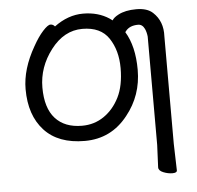

<svg xmlns="http://www.w3.org/2000/svg" viewBox="-49 -536 781 762"><g transform="rotate(-5 341.5 -155.0)"><path d="M626 166Q626 176 608 176Q590 176 571.5 168.5Q553 161 553 148L557 59V-373Q555 -391 549 -404Q540 -423 523 -423Q489 -423 473 -402Q471 -400 470 -398Q506 -339 506 -245Q506 -143 444 -66Q378 18 272.5 18Q167 18 111.5 -42.5Q56 -103 56 -207Q56 -287 106 -374Q126 -410 146 -432Q166 -454 176.5 -454Q187 -454 194 -445Q249 -486 309 -486Q369 -486 413 -457Q419 -453 424 -449Q430 -460 449 -470Q477 -485 521 -485Q565 -485 587 -464Q626 -428 623 -368V60ZM267 -43Q316 -43 354.5 -69.5Q393 -96 416 -142Q439 -188 439 -258Q439 -328 406.5 -377Q374 -426 301 -426Q228 -426 175.5 -357.5Q123 -289 123 -207.5Q123 -126 160.5 -84.5Q198 -43 267 -43Z"/></g></svg>

Font: LXGW WenKai TC
Style: Regular
Weight: 400
Designer: LXGW / Fontworks Inc.
Foundry: LXGW / Fontworks Inc.
Version: Version 1.330